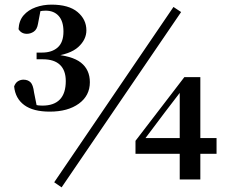

<svg xmlns="http://www.w3.org/2000/svg" viewBox="-20 -775 983 829"><path d="M195 -293Q123 -293 84.5 -321.5Q46 -350 41 -402Q47 -418 58 -424.5Q69 -431 81 -431Q100 -431 111.5 -420Q123 -409 127 -376L140 -311L108 -332Q122 -325 134 -322Q146 -319 163 -319Q213 -319 238.5 -345.5Q264 -372 264 -425Q264 -471 239 -495Q214 -519 165 -519H138V-548H162Q204 -548 229 -570Q254 -592 254 -639Q254 -683 233.5 -706Q213 -729 177 -729Q164 -729 149.5 -726Q135 -723 117 -717L156 -735L144 -672Q140 -648 126 -638.5Q112 -629 96 -629Q72 -629 60 -649Q62 -686 82 -709Q102 -732 134 -743.5Q166 -755 202 -755Q277 -755 315 -723Q353 -691 353 -644Q353 -604 318 -572Q283 -540 204 -531L202 -541Q291 -535 329.5 -504.5Q368 -474 368 -420Q368 -362 320.5 -327.5Q273 -293 195 -293ZM756 0V-137V-158V-381H745L789 -417L691 -289L594 -160L601 -194V-179H915V-111H565V-167L776 -442H845V0ZM246 34 214 12 729 -745 762 -723Z"/></svg>

Font: Noto Serif KR ExtraLight ExtraBold
Style: Regular
Weight: 800
Version: Version 2.003-H1;hotconv 1.1.1;makeotfexe 2.6.0